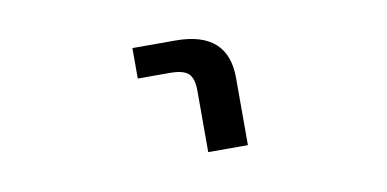

<svg xmlns="http://www.w3.org/2000/svg" viewBox="-44 -630 1088 540"><g transform="rotate(-10 500.0 -359.5)"><path d="M354.5 -435.5V-522.5H477.5Q627.9 -522.5 627 -387.7V-197.3H513.7V-372.1Q513.7 -408.2 499 -421.9Q484.4 -435.5 446.3 -435.5Z"/></g></svg>

Font: GenEi Gothic M SemiBold
Style: Regular
Weight: 500
Designer: o_tamon (Modified); [Source Han Sans]
Ryoko NISHIZUKA  (kana & ideographs); Paul D. Hunt (Latin, Greek & Cyrillic); Wenl
Version: Version 1.1a;Original Version 1.004